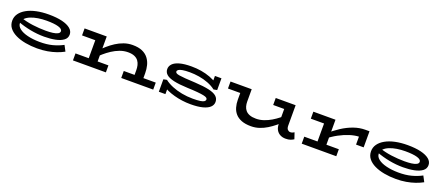

<svg xmlns="http://www.w3.org/2000/svg" viewBox="78 -1563 6098 2657"><g transform="rotate(20 3127.0 -234.5)"><path d="M517 14Q426 14 344 -1Q262 -16 199 -46.5Q136 -77 100 -122.5Q64 -168 64 -231Q64 -288 97 -334.5Q130 -381 190 -414.5Q250 -448 332 -465.5Q414 -483 513 -483Q628 -483 709 -463.5Q790 -444 834 -407.5Q878 -371 878 -320Q878 -267 834.5 -234.5Q791 -202 717.5 -187Q644 -172 553 -172Q452 -172 350.5 -191.5Q249 -211 156 -246L155 -317Q252 -283 352 -270Q452 -257 545 -257Q603 -257 649 -263Q695 -269 721.5 -283.5Q748 -298 748 -322Q748 -356 687 -374Q626 -392 512 -392Q448 -392 388.5 -382.5Q329 -373 281 -353.5Q233 -334 204.5 -304.5Q176 -275 176 -235Q176 -190 220 -155.5Q264 -121 341.5 -102Q419 -83 517 -82Q624 -81 707.5 -103Q791 -125 859 -162L903 -78Q856 -52 796 -31Q736 -10 666 2Q596 14 517 14Z M1912 0V-173Q1912 -209 1904 -243.5Q1896 -278 1875.5 -306Q1855 -334 1817.5 -350.5Q1780 -367 1722 -367Q1661 -367 1602 -345Q1543 -323 1490.5 -288.5Q1438 -254 1394.5 -216Q1351 -178 1321 -146V-250Q1359 -289 1405.5 -330Q1452 -371 1505.5 -405.5Q1559 -440 1620 -461.5Q1681 -483 1748 -483Q1834 -483 1890.5 -458Q1947 -433 1980.5 -389Q2014 -345 2028 -290Q2042 -235 2042 -175V0ZM1042 0V-103H1527V0ZM1237 0V-471H1368V0ZM1042 -368V-471H1337V-368ZM1753 0V-103H2224V0Z M2777 14Q2713 14 2651.5 5.5Q2590 -3 2533.5 -18.5Q2477 -34 2429.5 -55Q2382 -76 2347 -103L2404 -127V1H2307V-182L2357 -192Q2404 -155 2471 -127Q2538 -99 2617.5 -84Q2697 -69 2779 -69Q2849 -69 2889.5 -75Q2930 -81 2946.5 -93.5Q2963 -106 2963 -123Q2963 -137 2949.5 -147Q2936 -157 2902 -164Q2868 -171 2809.5 -176.5Q2751 -182 2662 -185Q2535 -190 2457.5 -207.5Q2380 -225 2344.5 -256.5Q2309 -288 2309 -335Q2309 -378 2341 -411.5Q2373 -445 2440.5 -464Q2508 -483 2615 -483Q2689 -483 2758.5 -471.5Q2828 -460 2892 -436Q2956 -412 3014 -374L2962 -338V-470H3058V-297L3007 -287Q2959 -325 2893.5 -350.5Q2828 -376 2757 -387.5Q2686 -399 2620 -399Q2554 -399 2514 -392Q2474 -385 2456.5 -373Q2439 -361 2439 -345Q2439 -332 2452 -323Q2465 -314 2497.5 -308.5Q2530 -303 2588 -298.5Q2646 -294 2735 -290Q2864 -283 2943 -265Q3022 -247 3057.5 -215Q3093 -183 3093 -134Q3093 -89 3058.5 -56Q3024 -23 2954 -4.5Q2884 14 2777 14Z M3666 14Q3583 14 3526.5 -8Q3470 -30 3436 -68.5Q3402 -107 3387 -159Q3372 -211 3372 -270V-471H3503V-289Q3503 -253 3512 -220.5Q3521 -188 3542.5 -162.5Q3564 -137 3602 -122.5Q3640 -108 3696 -108Q3754 -108 3810 -127Q3866 -146 3917 -176.5Q3968 -207 4011.5 -242Q4055 -277 4088 -309V-207Q4047 -168 3999.5 -129Q3952 -90 3899.5 -57.5Q3847 -25 3788.5 -5.5Q3730 14 3666 14ZM3191 -368V-471H3479V-368ZM4174 12Q4131 12 4095.5 -6.5Q4060 -25 4039.5 -61Q4019 -97 4019 -150V-471H4150V-173Q4150 -130 4168 -112.5Q4186 -95 4207 -95Q4224 -95 4238 -100.5Q4252 -106 4264 -114L4295 -22Q4274 -8 4246 2Q4218 12 4174 12ZM3857 -368V-471H4132V-368Z M4676 -162V-245Q4753 -315 4835.5 -368.5Q4918 -422 5003 -452Q5088 -482 5173 -482H5234V-245H5122V-362Q5062 -360 4989.5 -337.5Q4917 -315 4837 -272Q4757 -229 4676 -162ZM4411 0V-103H4920V0ZM4606 -33V-471H4737V-33ZM4411 -368V-471H4728V-368Z M5801 14Q5710 14 5628 -1Q5546 -16 5483 -46.5Q5420 -77 5384 -122.5Q5348 -168 5348 -231Q5348 -288 5381 -334.5Q5414 -381 5474 -414.5Q5534 -448 5616 -465.5Q5698 -483 5797 -483Q5912 -483 5993 -463.5Q6074 -444 6118 -407.5Q6162 -371 6162 -320Q6162 -267 6118.5 -234.5Q6075 -202 6001.5 -187Q5928 -172 5837 -172Q5736 -172 5634.5 -191.5Q5533 -211 5440 -246L5439 -317Q5536 -283 5636 -270Q5736 -257 5829 -257Q5887 -257 5933 -263Q5979 -269 6005.5 -283.5Q6032 -298 6032 -322Q6032 -356 5971 -374Q5910 -392 5796 -392Q5732 -392 5672.5 -382.5Q5613 -373 5565 -353.5Q5517 -334 5488.5 -304.5Q5460 -275 5460 -235Q5460 -190 5504 -155.5Q5548 -121 5625.5 -102Q5703 -83 5801 -82Q5908 -81 5991.5 -103Q6075 -125 6143 -162L6187 -78Q6140 -52 6080 -31Q6020 -10 5950 2Q5880 14 5801 14Z"/></g></svg>

Font: BioRhyme Expanded SemiBold
Style: Regular
Weight: 600
Width: 7
Designer: Aoife Mooney
Foundry: Aoife Mooney Type
Version: Version 1.600;gftools[0.9.33]